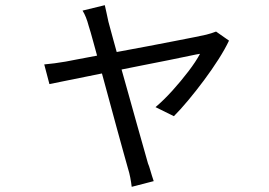

<svg xmlns="http://www.w3.org/2000/svg" viewBox="-20 -632 1040 742"><path d="M385 -612Q388 -599 391.5 -583Q395 -567 399 -548Q405 -527 416.5 -483.5Q428 -440 444 -384Q460 -328 476.5 -268.5Q493 -209 508.5 -154Q524 -99 535.5 -58.5Q547 -18 552 0Q556 9 559.5 21.5Q563 34 567 46.5Q571 59 574 68L489 90Q487 73 483.5 54.5Q480 36 474 17Q469 0 457.5 -42Q446 -84 430.5 -140Q415 -196 399 -256Q383 -316 367.5 -372Q352 -428 340.5 -470.5Q329 -513 323 -531Q318 -550 312 -565Q306 -580 299 -591ZM865 -475Q850 -443 824.5 -403Q799 -363 768.5 -322Q738 -281 707.5 -244.5Q677 -208 652 -183L581 -218Q613 -245 646 -281.5Q679 -318 708 -356Q737 -394 753 -424Q744 -423 711.5 -416Q679 -409 631.5 -399.5Q584 -390 528 -379Q472 -368 415.5 -356.5Q359 -345 309 -335Q259 -325 222.5 -317.5Q186 -310 171 -307L151 -383Q172 -385 191.5 -387.5Q211 -390 234 -394Q244 -396 275.5 -402Q307 -408 352.5 -416.5Q398 -425 450 -434.5Q502 -444 554.5 -454Q607 -464 653 -473Q699 -482 732 -488.5Q765 -495 777 -498Q786 -500 796.5 -503.5Q807 -507 815 -510Z"/></svg>

Font: Noto Sans SC Thin
Style: Regular
Weight: 400
Version: Version 2.004-H2;hotconv 1.0.118;makeotfexe 2.5.65603